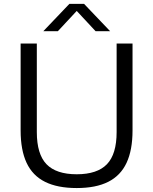

<svg xmlns="http://www.w3.org/2000/svg" viewBox="-20 -966 794 996"><path d="M378 9.5Q278 9.5 213.5 -22.8Q149 -55 118 -121.2Q87 -187.5 87 -289.5V-740H171V-281Q171 -166.5 221.2 -114.2Q271.5 -62 378 -62Q484.5 -62 534.8 -114.2Q585 -166.5 585 -281V-740H667.5V-289.5Q667.5 -187.5 636.5 -121.2Q605.5 -55 541.5 -22.8Q477.5 9.5 378 9.5ZM204.5 -804 340 -946H416L551.5 -804H476L368 -920H388L280 -804Z"/></svg>

Font: Encode Sans SC SemiExpanded
Style: Regular
Weight: 400
Width: 6
Designer: Multiple Designers
Foundry: Impallari Type
Version: Version 3.002